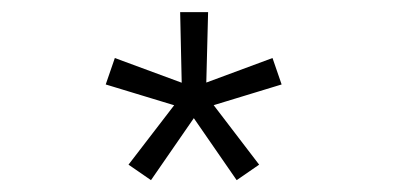

<svg xmlns="http://www.w3.org/2000/svg" viewBox="-20 -820 690 316"><path d="M369.5 -523.5 289 -640 319 -663.5 406.5 -549ZM228.5 -523.5 191.5 -549 279.5 -663.5 309 -640ZM289 -640 154 -681 169 -724.5 299 -676.5ZM299 -634.5Q289 -634.5 282.2 -641.2Q275.5 -648 275.5 -657.5Q275.5 -666 282.2 -672.8Q289 -679.5 299 -679.5Q309 -679.5 315.2 -672.8Q321.5 -666 321.5 -657.5Q321.5 -648 315.2 -641.2Q309 -634.5 299 -634.5ZM279.5 -663.5 276.5 -800H322.5L319 -663.5ZM309 -640 299 -676.5 428.5 -724.5 443.5 -681Z"/></svg>

Font: Trispace Thin ExtraLight
Style: Regular
Weight: 250
Version: Version 1.210